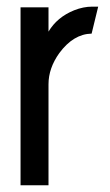

<svg xmlns="http://www.w3.org/2000/svg" viewBox="-20 -550 326 570"><path d="M41 0V-528.3H124V-456.1Q149.4 -499 200.2 -519.5Q227.5 -530.3 253.9 -530.3H271.5L252 -450.2Q198.2 -449.2 156.2 -392.6Q124 -347.7 124 -299.8V0Z"/></svg>

Font: Post No Bills Colombo
Style: SemiBold
Weight: 700
Designer: Kosala Senevirathne, Siva Puranthara, Lasantha Premarathna, Tharique Azeez
Foundry: Mooniak
Version: Version 1.220 ; ttfautohint (v1.5)